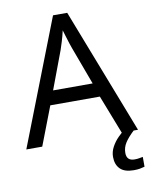

<svg xmlns="http://www.w3.org/2000/svg" viewBox="-100 -789 838 1080"><g transform="rotate(-10 319.5 -248.5)"><path d="M545 0 459 -221H176L91 0H0L279 -717H360L638 0ZM352 -517Q349 -525 342 -546Q335 -567 328.5 -589.5Q322 -612 318 -624Q311 -593 302 -563.5Q293 -534 287 -517L206 -301H432ZM545 116Q545 161 590 161Q607 161 618.5 158.5Q630 156 638 155V211Q624 215 610 217.5Q596 220 576 220Q523 220 498 195Q473 170 473 126Q473 97 487.5 70Q502 43 523.5 21Q545 -1 565 -15L613 0Q579 32 562 58.5Q545 85 545 116Z"/></g></svg>

Font: Noto Sans Tifinagh Azawagh
Style: Regular
Weight: 400
Designer: JamraPatel
Foundry: JamraPatel LLC
Version: Version 2.006; ttfautohint (v1.8.4.7-5d5b)